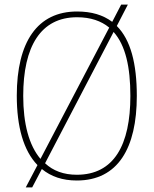

<svg xmlns="http://www.w3.org/2000/svg" viewBox="-20 -775 668 835"><path d="M143 -57 92 40H120L162 -40C202 -7 252 10 314 10C493 10 575 -131 575 -358C575 -499 548 -602 488 -662L536 -755H507L468 -680C428 -710 378 -725 315 -725C143 -725 53 -593 53 -359C53 -224 82 -120 143 -57ZM455 -655 156 -84C106 -143 81 -237 81 -358C81 -573 157 -700 315 -700C374 -700 420 -684 455 -655ZM314 -15C257 -15 211 -32 176 -65L474 -636C526 -578 547 -483 547 -358C547 -145 476 -15 314 -15Z"/></svg>

Font: Noto Serif Myanmar SemiCondensed Thin
Style: Regular
Weight: 100
Width: 4
Designer: Ben Mitchell and the Monotype Design Team
Foundry: Monotype Imaging Inc.
Version: Version 2.106